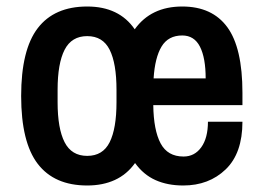

<svg xmlns="http://www.w3.org/2000/svg" viewBox="-20 -558 814 590"><path d="M248 12Q147 12 96 -54.5Q45 -121 45 -263Q45 -405 96 -471.5Q147 -538 248 -538Q346 -538 394 -468Q444 -538 540 -538Q632 -538 678.5 -474.5Q725 -411 725 -273V-235H451Q452 -158 473.5 -117.5Q495 -77 544 -77Q578 -77 598.5 -105.5Q619 -134 619 -184H725Q725 -87 673.5 -37.5Q622 12 543 12Q495 12 458 -4.5Q421 -21 395 -57Q370 -22 333 -5Q296 12 248 12ZM248 -79Q296 -79 317 -121Q338 -163 338 -244V-282Q338 -363 317 -405Q296 -447 248 -447Q200 -447 178.5 -405Q157 -363 157 -282V-244Q157 -163 178.5 -121Q200 -79 248 -79ZM452 -317H612Q612 -380 594.5 -414.5Q577 -449 540 -449Q497 -449 476.5 -415Q456 -381 452 -317Z"/></svg>

Font: Archivo Narrow SemiBold
Style: Regular
Weight: 600
Designer: Hector Gatti
Foundry: Omnibus-Type
Version: Version 3.002